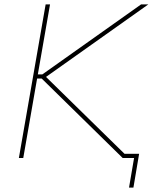

<svg xmlns="http://www.w3.org/2000/svg" viewBox="-20 -720 698 875"><path d="M170 -362H139L142 -381H173L623 -700H656L182 -364L180 -379L567 0H539ZM188 -700H208L86 0H66ZM591 0H540L543 -19H614L588 135H568Z"/></svg>

Font: Fixel Italic Variable Display Thin
Style: Italic
Weight: 100
Italic angle: -10°
Designer: AlfaBravo + MacPaw
Foundry: Kyrylo Tkachov, Marchela Mozhyna, Serhii Makarenko, Maria Weinstein, Zakhar Kryvoshyya
Version: Version 1.210;Glyphs 3.2 (3217)